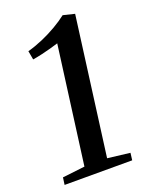

<svg xmlns="http://www.w3.org/2000/svg" viewBox="-142 -827 703 902"><g transform="rotate(-20 210.0 -376.0)"><path d="M26.5 -36 138.5 -49 216.5 -637Q199 -631.5 177.5 -625.5Q156 -619.5 132.2 -614Q108.5 -608.5 84.5 -604.5L76.5 -648.5Q113.5 -658.5 151.8 -675Q190 -691.5 224.8 -711.8Q259.5 -732 285.5 -752.5L343 -738.5L252 -49.5L364 -36L359.5 0H21.5Z"/></g></svg>

Font: Merriweather 60pt Medium
Style: Italic
Weight: 500
Italic angle: -7.8°
Version: Version 2.101